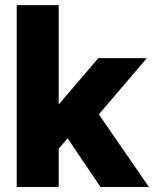

<svg xmlns="http://www.w3.org/2000/svg" viewBox="-20 -748 616 768"><path d="M46.9 0V-727.5H214.8V-332.5H216.8L373.5 -515.6H567.4L375.5 -290.5L575.7 0H381.8L250.5 -194.8L214.8 -153.3V0Z"/></svg>

Font: Inter Display ExtraBold
Style: Regular
Weight: 800
Designer: Rasmus Andersson
Foundry: rsms
Version: Version 4.000;git-a52131595